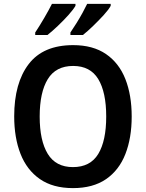

<svg xmlns="http://www.w3.org/2000/svg" viewBox="-20 -957 750 987"><path d="M657 -358Q657 -248 624.5 -165Q592 -82 525 -36Q458 10 355 10Q252 10 185 -36.5Q118 -83 85.5 -166Q53 -249 53 -359Q53 -530 127.5 -627.5Q202 -725 356 -725Q458 -725 525 -679Q592 -633 624.5 -550.5Q657 -468 657 -358ZM184 -358Q184 -234 225.5 -166Q267 -98 355 -98Q444 -98 485 -165.5Q526 -233 526 -358Q526 -483 485 -550.5Q444 -618 356 -618Q267 -618 225.5 -550Q184 -482 184 -358ZM549 -927Q539 -908 513.5 -880Q488 -852 458.5 -823.5Q429 -795 406 -777H342V-790Q357 -812 373.5 -838.5Q390 -865 404.5 -891.5Q419 -918 428 -937H549ZM368 -927Q357 -908 332 -880Q307 -852 277.5 -824Q248 -796 224 -777H161V-790Q183 -823 207.5 -865Q232 -907 247 -937H368Z"/></svg>

Font: Noto Sans Lao SemiCondensed SemiBold
Style: Regular
Weight: 600
Width: 4
Designer: Monotype Design Team
Foundry: Monotype Imaging Inc.
Version: Version 2.003; ttfautohint (v1.8.4.7-5d5b)